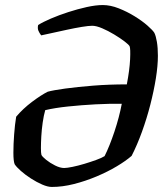

<svg xmlns="http://www.w3.org/2000/svg" viewBox="-20 -740 655 760"><path d="M185 0Q169 0 147 -9.5Q125 -19 102.5 -33.5Q80 -48 62.5 -63.5Q45 -79 38 -90Q33 -102 33 -135.5Q33 -169 36 -208.5Q39 -248 44 -278Q71 -310 107 -337Q143 -364 169 -377Q191 -383 238.5 -389.5Q286 -396 349 -401Q412 -406 482 -406Q493 -463 495 -505.5Q497 -548 493 -557Q490 -563 473 -576Q456 -589 432 -603.5Q408 -618 384.5 -628Q361 -638 345 -638Q331 -638 303.5 -633.5Q276 -629 244 -622Q212 -615 184.5 -609Q157 -603 143 -600Q136 -609 132 -618.5Q128 -628 131 -641Q150 -653 181.5 -666.5Q213 -680 250 -692Q287 -704 323 -712Q359 -720 387 -720Q417 -720 450 -707Q483 -694 513 -675.5Q543 -657 564 -638.5Q585 -620 591 -610Q597 -598 601 -574.5Q605 -551 605 -519Q605 -480 597 -430Q589 -380 575 -325.5Q561 -271 542 -218.5Q523 -166 501 -123Q478 -103 442 -81.5Q406 -60 362 -41.5Q318 -23 272.5 -11.5Q227 0 185 0ZM234 -75Q245 -75 267 -79.5Q289 -84 314 -91.5Q339 -99 361 -107Q383 -115 394 -122Q414 -162 433 -219Q452 -276 462 -329Q414 -330 358 -327Q302 -324 249.5 -318.5Q197 -313 159 -304Q153 -283 149 -255Q145 -227 143.5 -200.5Q142 -174 142 -154Q142 -134 144 -127Q147 -120 162.5 -107.5Q178 -95 198 -85Q218 -75 234 -75Z"/></svg>

Font: Texturina 72pt 72pt SemiBold
Style: Italic
Weight: 600
Italic angle: -11°
Designer: Guillermo Torres Carreño
Foundry: Omnibus-Type
Version: Version 1.002; ttfautohint (v1.8.3)